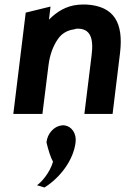

<svg xmlns="http://www.w3.org/2000/svg" viewBox="-20 -505 566 851"><path d="M315 126C320 87 298 56 268 51C263 50 257 50 252 51C220 55 190 86 186 126C194 160 204 192 215 212C200 263 162 304 144 316C156 320 166 323 177 326C248 282 306 203 315 126ZM362 -485C350 -485 339 -485 327 -484C272 -479 231 -452 197 -418L204 -476L94 -449L39 0H168L195 -216C201 -264 216 -301 234 -328C251 -355 277 -371 309 -375C313 -377 319 -378 324 -378C379 -378 396 -338 386 -260L354 0H479L512 -270C528 -404 486 -478 362 -485Z"/></svg>

Font: Bluebird
Style: NrwObl
Weight: 400
Designer: Jasper
Foundry: Cannot Into Space Fonts
Version: Version 0.98